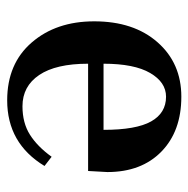

<svg xmlns="http://www.w3.org/2000/svg" viewBox="-15 -505 530 540"><g transform="rotate(90 250.0 -235.0)"><path d="M262.2 9.8Q159.2 9.8 99.6 -59.1Q40 -127.9 40 -234.9Q40 -346.2 98.9 -413.1Q157.7 -480 252 -480Q349.1 -480 406.5 -423.8Q463.9 -367.7 463.9 -272L460.9 -217.8H159.2Q159.2 -127.4 190.9 -80.3Q222.7 -33.2 278.8 -33.2Q325.7 -33.2 358.9 -54.2Q392.1 -75.2 420.9 -115.2L446.8 -95.2Q383.3 9.8 262.2 9.8ZM159.2 -261.2H345.2Q345.2 -353 321.5 -395Q297.9 -437 252 -437Q211.4 -437 185.3 -392.3Q159.2 -347.7 159.2 -261.2Z"/></g></svg>

Font: El Messiri SemiBold
Style: Regular
Weight: 600
Designer: Mohamed Gaber
Foundry: Kief Type Foundry
Version: Version 2.007;PS 002.007;hotconv 1.0.88;makeotf.lib2.5.64775